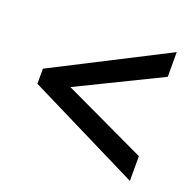

<svg xmlns="http://www.w3.org/2000/svg" viewBox="-91 -686 665 657"><g transform="rotate(20 241.0 -357.5)"><path d="M446 -123V-213L145 -355L446 -502V-592L35 -382V-327Z"/></g></svg>

Font: Noto Sans Khmer UI Condensed Medium
Style: Regular
Weight: 500
Width: 3
Designer: Danh Hong and the Monotype Design Team
Foundry: Monotype Imaging Inc.
Version: Version 2.002